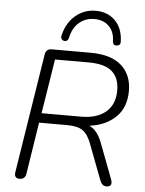

<svg xmlns="http://www.w3.org/2000/svg" viewBox="-61 -982 784 1036"><g transform="rotate(5 330.5 -463.5)"><path d="M84 6Q53 6 59 -30L161 -674Q166 -705 196 -705H406Q519 -705 575 -654.5Q631 -604 631 -518Q631 -427 576.5 -375Q522 -323 435 -312Q458 -301 475 -279.5Q492 -258 504 -226L576 -36Q592 6 554 6Q532 6 521 -20L445 -220Q427 -267 399 -286Q371 -305 316 -305H163L119 -24Q114 6 84 6ZM172 -357H386Q472 -357 520 -398Q568 -439 568 -515Q568 -583 528 -617.5Q488 -652 402 -652H219ZM259 -756Q250 -758 245 -765.5Q240 -773 243 -786Q260 -855 307 -894Q354 -933 415 -933Q480 -933 521 -892Q562 -851 564 -780Q566 -759 545 -756Q524 -754 522 -776Q521 -829 491 -858.5Q461 -888 412 -888Q364 -888 329.5 -858.5Q295 -829 284 -775Q279 -754 259 -756Z"/></g></svg>

Font: Nunito Light
Style: Italic
Weight: 300
Italic angle: -9°
Designer: Vernon Adams
Foundry: Vernon Adams
Version: Version 3.601; ttfautohint (v1.8.2.53-6de2)